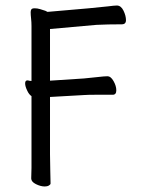

<svg xmlns="http://www.w3.org/2000/svg" viewBox="-20 -505 540 695"><path d="M142 170Q127 170 110 161.5Q93 153 93 141Q93 129 94 103Q94 85 94 -157Q85 -163 79 -176Q71 -192 71 -203Q71 -214 79 -214H81Q87 -212 94 -212Q94 -299 94 -411Q94 -425 92.5 -438Q91 -451 91 -461Q91 -467 93.5 -471Q96 -475 106 -475Q115 -475 125 -472Q135 -469 144 -466L152 -462Q342 -478 371 -482Q394 -485 403 -485Q418 -485 427 -466.5Q436 -448 436 -432Q436 -417 421 -417Q369 -417 329 -415L161 -400V-213L284 -221Q307 -223 332.5 -226Q358 -229 369.5 -229Q381 -229 391 -211.5Q401 -194 401 -178Q401 -162 388 -162H325Q299 -162 285 -161L161 -154V53Q161 84 162 113Q163 142 163 159Q163 163 157 166.5Q151 170 142 170Z"/></svg>

Font: LXGW WenKai Mono TC
Style: Regular
Weight: 400
Designer: LXGW / Fontworks Inc.
Foundry: LXGW / Fontworks Inc.
Version: Version 1.330